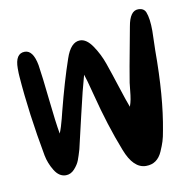

<svg xmlns="http://www.w3.org/2000/svg" viewBox="-70 -663 718 729"><g transform="rotate(-10 289.0 -298.5)"><path d="M538 -577Q548 -552 548 -504Q548 -491 547 -465.5Q546 -440 546 -429Q546 -250 522 -124Q518 -100 513 -84Q508 -68 498.5 -46.5Q489 -25 473.5 -14Q458 -3 436 -3Q387 -3 358 -79Q318 -181 287 -303Q270 -369 264 -385Q249 -333 226.5 -235.5Q204 -138 197 -109Q190 -85 184 -69Q178 -53 163.5 -37Q149 -21 130 -21Q104 -21 86.5 -49.5Q69 -78 63 -109Q32 -276 21 -421Q20 -431 20 -452Q20 -510 57 -510Q89 -510 100 -451Q107 -406 116.5 -316Q126 -226 134 -181Q139 -193 143 -206Q147 -219 151.5 -236Q156 -253 158 -262Q187 -375 215 -456Q235 -516 271 -516Q296 -516 318.5 -483Q341 -450 354.5 -411.5Q368 -373 386.5 -315.5Q405 -258 414 -235Q419 -249 421.5 -262.5Q424 -276 426 -297.5Q428 -319 429 -325Q431 -343 467 -535Q477 -594 509 -594Q531 -594 538 -577Z"/></g></svg>

Font: Because We Mentor
Style: Regular
Weight: 400
Designer: Liz Wetzel, Aaron Williamson, Russ McMullin
Foundry: Red Hat
Version: Version 1.000